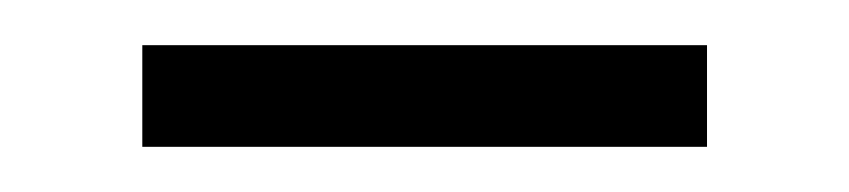

<svg xmlns="http://www.w3.org/2000/svg" viewBox="-20 -304 376 85"><path d="M43 -239V-284H293V-239Z"/></svg>

Font: Noto Serif SC ExtraLight ExtraLight
Style: Regular
Weight: 250
Version: Version 2.002-H1;hotconv 1.1.0;makeotfexe 2.6.0